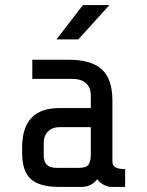

<svg xmlns="http://www.w3.org/2000/svg" viewBox="-20 -735 580 755"><path d="M410 -715 288 -580H202L306 -715ZM362 -30Q339 0 301 0H212Q136 0 101.5 -30.5Q67 -61 67 -135V-155Q67 -310 213 -310H337V-360Q337 -391 318 -408Q299 -425 262 -425H107V-500H252Q339 -500 380.5 -462Q422 -424 422 -340V-100Q422 -85 433.5 -77.5Q445 -70 472 -70V0H417Q404 0 388.5 -8Q373 -16 362 -30ZM337 -125V-235H212Q186 -235 169 -218Q152 -201 152 -175V-125Q152 -99 164 -87Q176 -75 202 -75H291Q321 -75 329 -89Q337 -103 337 -125Z"/></svg>

Font: Share Tech Mono
Style: Regular
Weight: 400
Designer: Ralph Oliver du Carrois
Foundry: Ralph Oliver du Carrois
Version: Version 1.003